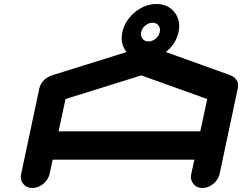

<svg xmlns="http://www.w3.org/2000/svg" viewBox="-20 -940 1210 960"><path d="M981.4 -283.2 1016.1 -444.8 686.5 -563 307.6 -444.8 272.9 -283.2ZM722.7 -732.9Q741.7 -732.9 758.3 -746.6Q774.9 -760.3 778.8 -779.3Q780.3 -785.2 780.3 -790Q780.3 -802.7 771 -814.5Q761.7 -826.2 742.7 -826.2Q723.1 -826.2 706.5 -812.5Q689.9 -798.8 685.5 -779.3Q684.6 -774.4 684.6 -769.5Q684.6 -756.8 693.8 -744.9Q703.1 -732.9 722.7 -732.9ZM809.6 -679.7 1132.8 -563.5H1133.8L1134.3 -563Q1170.4 -546.4 1170.4 -512.2Q1170.4 -504.4 1168.5 -496.1L1078.1 -70.8Q1071.8 -41.5 1046.6 -20.8Q1021.5 0 992.2 0Q962.9 0 946.8 -21Q934.6 -35.6 934.6 -55.2Q934.6 -62.5 936.5 -70.8L951.7 -141.6H243.2L228 -70.8Q221.7 -41.5 196.3 -20.8Q170.9 0 141.6 0Q112.3 0 96.2 -21Q84 -35.6 84 -55.2Q84 -62.5 85.9 -70.8L176.3 -496.1Q186 -543 238.8 -563L239.7 -563.5H240.2L612.8 -679.7Q612.3 -680.2 612.3 -680.7Q588.4 -710.4 588.4 -749Q588.4 -763.7 591.8 -779.3Q604.5 -837.4 654.3 -878.7Q704.1 -919.9 762.2 -919.9Q819.8 -919.9 852.5 -878.9Q876 -849.1 876 -810.5Q876 -795.4 872.6 -779.3Q860.4 -721.7 810.5 -680.7Z"/></svg>

Font: Robtronika
Style: Italic
Weight: 400
Italic angle: -12°
Designer: GGBot
Version: 1.00